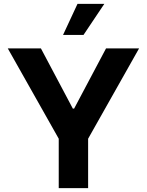

<svg xmlns="http://www.w3.org/2000/svg" viewBox="-20 -979 764 999"><path d="M285.6 -257.3 20.5 -727.1H192.9L358.9 -414.1H365.7L531.7 -727.1H703.6L438.5 -257.3V0H285.6ZM414.6 -797.4H308.1L383.3 -959H522.9Z"/></svg>

Font: My Font
Style: Bold
Weight: 500
Designer: Rasmus Andersson
Foundry: rsms
Version: Version 0.001